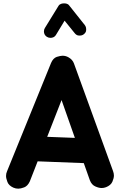

<svg xmlns="http://www.w3.org/2000/svg" viewBox="-20 -1050 712 1148"><path d="M59.6 71.8C69.3 76.2 79.1 78.1 89.4 78.1C98.6 78.1 110.4 75.7 124.5 70.3C138.7 64.9 149.9 52.7 158.2 34.7L205.1 -85.4L481 -74.7L517.1 27.3C524.4 46.4 535.6 58.6 550.3 64.9C564.9 71.3 577.1 74.2 587.4 74.2C596.2 74.2 605 72.8 613.8 69.3C632.8 62 645.5 50.8 651.9 36.6C658.2 22 661.1 9.8 661.1 -0.5C661.1 -9.3 659.2 -18.1 655.8 -27.3L422.4 -669.9C417 -685.5 405.8 -698.2 389.2 -707.5C377.9 -713.9 366.2 -716.8 354 -716.8C345.7 -716.8 334.5 -714.4 319.8 -710C305.2 -705.1 293.5 -692.9 285.2 -673.3L22.5 -26.9C18.1 -17.6 16.1 -7.8 16.1 2.4C16.1 11.7 19 23.4 24.4 38.1C29.8 52.2 41.5 63.5 59.6 71.8ZM427.7 -225.6 262.2 -231.9 348.1 -451.7ZM260.7 -829.6C267.1 -825.7 273.9 -823.7 281.2 -823.7C287.1 -823.7 304.7 -824.2 314.9 -841.8L366.2 -926.3L426.3 -852.1C439.5 -835 454.1 -837.4 457.5 -837.4C466.3 -837.4 474.1 -839.8 481 -845.2C498 -858.4 495.1 -872.6 495.1 -876C495.1 -885.3 492.2 -893.1 486.8 -900.4L393.1 -1018.1C384.8 -1029.3 369.6 -1029.8 363.3 -1029.8C353 -1029.8 337.4 -1027.8 329.6 -1014.6L248.5 -882.8C244.6 -876.5 242.7 -870.1 242.7 -862.8C242.7 -856.9 243.2 -840.8 260.7 -829.6Z"/></svg>

Font: Mikhak ExtraBold
Style: Regular
Weight: 800
Designer: Amin Abedi
Version: Version 3.2